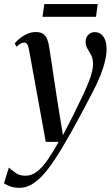

<svg xmlns="http://www.w3.org/2000/svg" viewBox="-72 -677 552 944"><path d="M71 -430.5Q67.5 -450.5 62.2 -459Q57 -467.5 47 -467.5Q37.5 -467.5 28.2 -462Q19 -456.5 9 -447L0.5 -464Q12 -478 28.5 -490.8Q45 -503.5 64.2 -511.5Q83.5 -519.5 104.5 -519.5Q127.5 -519.5 140.8 -510Q154 -500.5 160.5 -483Q167 -465.5 170.5 -441.5Q176.5 -405.5 182.2 -365.2Q188 -325 194.5 -283Q201 -241 207.2 -199.5Q213.5 -158 220 -119L237.5 -12.5L285 -104.5Q314.5 -163.5 334 -205Q353.5 -246.5 364.8 -275.8Q376 -305 380.8 -326Q385.5 -347 385.5 -364Q385.5 -388.5 376.2 -405.8Q367 -423 358 -438Q349 -453 349 -472Q349 -492.5 362 -505.8Q375 -519 393.5 -519Q413 -519 426 -508.2Q439 -497.5 445.5 -478.8Q452 -460 452 -436Q452 -409.5 444 -375.5Q436 -341.5 420 -301.8Q404 -262 379.5 -216.5Q365.5 -189.5 348.8 -158Q332 -126.5 313.8 -92.2Q295.5 -58 275.8 -23.2Q256 11.5 236 45.5Q216 79.5 195 110.5Q167 153 139.2 183.5Q111.5 214 83 230.2Q54.5 246.5 25.5 246.5Q0.5 246.5 -17 241Q-34.5 235.5 -52.5 224.5L-28.5 147Q-16 158 4 172.5Q24 187 52 187Q84 187 110.8 166Q137.5 145 163 107.8Q188.5 70.5 216.5 20.5H153ZM146 -657H408.5L400 -594.5H137Z"/></svg>

Font: Merriweather 144pt
Style: Italic
Weight: 400
Italic angle: -7.8°
Version: Version 2.101